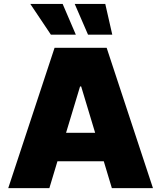

<svg xmlns="http://www.w3.org/2000/svg" viewBox="-20 -975 835 995"><path d="M235.8 0H22.7L262.8 -727.3H532.7L772.7 0H559.7L517.8 -139.2H277.7ZM372.9 -795.5H243.6L137.1 -954.5H304.7ZM561.8 -795.5H436.1L367.2 -954.5H525.6ZM322.4 -286.9H473L400.6 -527H394.9Z"/></svg>

Font: Karasuma Gothic
Style: Black
Weight: 900
Designer: Rasmus Andersson / Ryoko Nishizuka
Foundry: Genbu
Version: Version 1.00